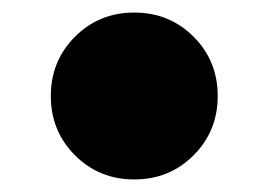

<svg xmlns="http://www.w3.org/2000/svg" viewBox="-20 -423 428 306"><path d="M99.5 -364.5Q138 -403 194 -403Q250 -403 288.5 -364.5Q327 -326 327 -270Q327 -214 288.5 -175.5Q250 -137 194 -137Q138 -137 99.5 -175.5Q61 -214 61 -270Q61 -326 99.5 -364.5Z"/></svg>

Font: Spartan MB
Style: Regular
Weight: 900
Designer: Matt Bailey
Foundry: Matt Bailey
Version: Version 001.001